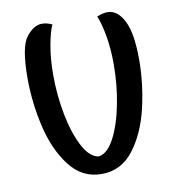

<svg xmlns="http://www.w3.org/2000/svg" viewBox="-72 -678 683 743"><g transform="rotate(-10 269.0 -306.5)"><path d="M50 -415Q50 -538 79.5 -575.5Q109 -613 141 -613Q161 -613 181 -603Q169 -578 159.5 -525.5Q150 -473 150 -410Q150 -330 165 -253Q180 -176 207 -125Q234 -74 269 -69Q304 -74 331 -125.5Q358 -177 373 -254Q388 -331 388 -410Q388 -473 378.5 -525Q369 -577 357 -603Q379 -613 399 -613Q438 -613 463 -564Q488 -515 488 -412Q488 -318 466 -223Q444 -128 395 -64Q346 0 269 0Q192 0 143 -64.5Q94 -129 72 -224Q50 -319 50 -415Z"/></g></svg>

Font: El Messiri Medium
Style: Regular
Weight: 500
Designer: Mohamed Gaber
Foundry: Kief Type Foundry
Version: Version 2.007